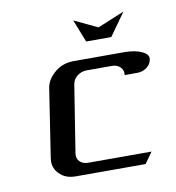

<svg xmlns="http://www.w3.org/2000/svg" viewBox="-57 -474 482 526"><g transform="rotate(-10 184.0 -211.0)"><path d="M53.2 -52.2Q53.2 -55.2 54.2 -62L83 -250Q86.4 -274.4 109.9 -293.9Q131.3 -312 163.1 -312H303.2Q332 -312 351.1 -303.2Q370.6 -294.4 368.2 -280.8Q366.2 -267.6 355 -258.8Q343.3 -250 328.1 -250H293Q294.9 -263.2 286.1 -272Q277.3 -280.8 263.2 -280.8H192.9Q178.2 -280.8 166.5 -272Q155.3 -263.2 152.8 -250L123 -62Q121.1 -47.9 129.4 -39.6Q138.2 -30.8 152.8 -30.8H329.1L307.1 0H112.8Q83.5 0 66.9 -18.1Q53.2 -32.2 53.2 -52.2ZM180.2 -421.9 245.1 -391.1 319.8 -421.9 274.9 -358.9H205.1Z"/></g></svg>

Font: Hhenum
Style: Italic
Weight: 400
Designer: T. Christopher White
Version: Version 1.0